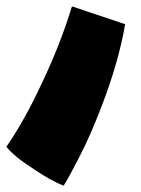

<svg xmlns="http://www.w3.org/2000/svg" viewBox="-74 -243 443 603"><path d="M29 286Q-29 249 -54 218Q4 134 58 17Q115 -102 152 -223L319 -167Q299 -49 245 91Q212 178 177 246.5Q142 315 126 340Q84 324 29 286Z"/></svg>

Font: Lalezar
Style: Bold
Weight: 700
Designer: Borna Izadpanah
Foundry: Borna Izadpanah
Version: Version 1.003;January 24, 2021;FontCreator 13.0.0.2683 64-bi